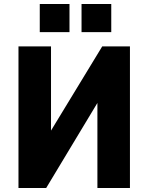

<svg xmlns="http://www.w3.org/2000/svg" viewBox="-20 -936 738 956"><path d="M72 0V-705H234V-248H211L489 -705H627V0H465V-460H487L210 0ZM386 -776V-916H534V-776ZM178 -776V-916H326V-776Z"/></svg>

Font: Nunito Sans 7pt Condensed Black
Style: Regular
Weight: 900
Width: 3
Designer: Vernon Adams
Foundry: Vernon Adams
Version: Version 3.101;gftools[0.9.27]